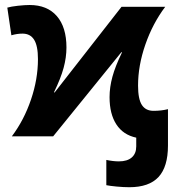

<svg xmlns="http://www.w3.org/2000/svg" viewBox="-20 -556 716 783"><path d="M475.1 -343.3 196.8 0H28.3Q78.1 -66.4 106.4 -149.9Q134.8 -233.4 134.8 -314.9Q134.8 -369.1 119.1 -394Q103.5 -418.9 71.8 -418.9Q49.8 -418.9 26.4 -412.1L9.8 -524.9Q24.4 -529.3 53 -532.5Q81.5 -535.6 100.6 -535.6Q172.4 -535.6 211.7 -490.5Q251 -445.3 251 -362.3Q251 -321.8 239.3 -278.8Q227.5 -235.8 200.2 -179.7L202.6 -178.7L475.6 -528.3H653.8Q602.5 -460 572.8 -374.3Q543 -288.6 543 -207Q543 -151.9 558.6 -127.9Q574.2 -104 606 -104Q637.7 -104 665 -110.8V37.6Q665 124 626.5 165.8Q587.9 207.5 507.3 207.5Q483.9 207.5 455.6 204.8Q427.2 202.1 413.6 199.2V96.2Q441.9 102.1 464.8 102.1Q499 102.1 517.3 86.2Q535.6 70.3 535.6 41V5.4Q482.4 -5.9 454.6 -48.6Q426.8 -91.3 426.8 -159.7Q426.8 -200.2 438.5 -243.2Q450.2 -286.1 477.5 -342.3Z"/></svg>

Font: Liberation Sans
Style: Bold
Weight: 700
Designer: Steve Matteson
Foundry: Ascender Corporation
Version: Version 2.1.5